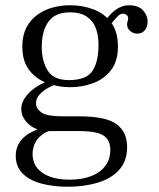

<svg xmlns="http://www.w3.org/2000/svg" viewBox="-20 -499 607 731"><path d="M238 212Q183 212 138 200Q93 188 66.5 162Q40 136 40 94Q40 57 64.5 30Q89 3 150 -16L203 -9Q162 -3 140.5 13.5Q119 30 111.5 49.5Q104 69 104 87Q104 133 141.5 159Q179 185 245 185Q292 185 327 171.5Q362 158 381 132.5Q400 107 400 71Q400 35 375 17.5Q350 0 279 0H165Q132 0 109 -12.5Q86 -25 73.5 -44Q61 -63 61 -84Q61 -116 92 -147Q123 -178 187 -200L222 -188Q214 -186 197 -180Q180 -174 161.5 -163.5Q143 -153 130 -138.5Q117 -124 117 -105Q117 -86 137.5 -71Q158 -56 222 -56H283Q384 -56 424 -26Q464 4 464 60Q464 115 433 148.5Q402 182 350.5 197Q299 212 238 212ZM247 -167Q203 -167 161 -182Q119 -197 92 -231Q65 -265 65 -322Q65 -364 80.5 -394Q96 -424 122.5 -443Q149 -462 181.5 -470.5Q214 -479 247 -479Q294 -479 335.5 -463.5Q377 -448 403 -413.5Q429 -379 429 -322Q429 -265 402 -231Q375 -197 333.5 -182Q292 -167 247 -167ZM242 -194Q309 -194 332 -229Q355 -264 355 -328Q355 -365 344.5 -392.5Q334 -420 310 -436Q286 -452 247 -452Q190 -452 164.5 -416.5Q139 -381 139 -320Q139 -267 161.5 -230.5Q184 -194 242 -194ZM503 -371Q487 -371 475.5 -381Q464 -391 464 -406Q464 -414 466 -419Q468 -424 468 -429Q468 -438 461.5 -442.5Q455 -447 447 -447Q437 -447 424.5 -433.5Q412 -420 397 -400L378 -415Q395 -443 419.5 -461Q444 -479 472 -479Q506 -479 524 -460Q542 -441 542 -416Q542 -397 531.5 -384Q521 -371 503 -371Z"/></svg>

Font: Frank Ruhl Libre Light
Style: Regular
Weight: 300
Designer: Yanek Iontef
Foundry: Fontef
Version: Version 6.003;gftools[0.9.30]